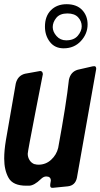

<svg xmlns="http://www.w3.org/2000/svg" viewBox="-28 -905 478 914"><path d="M275 -675Q233 -675 209.5 -705.5Q186 -736 186 -778Q186 -828 214.5 -856.5Q243 -885 289 -885Q337 -885 363 -857.5Q389 -830 389 -789Q389 -744 357 -709.5Q325 -675 275 -675ZM287 -713Q324 -713 342.5 -735Q361 -757 361 -780Q361 -804 344 -822.5Q327 -841 293 -841Q257 -841 240 -820Q223 -799 223 -776Q223 -754 241 -733.5Q259 -713 287 -713ZM225 -11H220Q211 -11 211 -22Q211 -29 212.5 -36Q214 -43 214 -45Q214 -65 192 -65Q179 -65 166 -52Q135 -22 111 -21H97Q34 -21 13 -58Q-8 -95 -8 -150Q-8 -189 0 -237L47 -507Q56 -545 91 -554L163 -567Q175 -567 176 -552L141 -373Q104 -183 104 -173Q104 -157 112.5 -143Q121 -129 137 -123L136 -124Q145 -121 155 -121Q190 -121 215.5 -144.5Q241 -168 249 -201Q288 -413 300 -525Q308 -563 342 -573L412 -589L421 -590Q430 -590 430 -577Q430 -574 338 -58Q330 -22 295 -18Q260 -14 225 -11Z"/></svg>

Font: Bangerz
Style: Regular
Weight: 400
Designer: vernon adams
Foundry: Vernon Adams
Version: Version 2.10;February 7, 2025;FontCreator 13.0.0.2683 64-bit